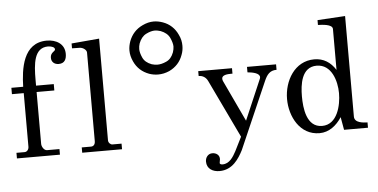

<svg xmlns="http://www.w3.org/2000/svg" viewBox="-62 -942 2485 1263"><g transform="rotate(-5 1181.0 -310.0)"><path d="M18 -37V0H302V-37H220C200 -37 185 -64 185 -81V-424H302V-466H185V-504C185 -610 193 -716 286 -716C313 -715 330 -706 330 -693C330 -679 298 -676 298 -640C298 -611 319 -595 346 -595C386 -595 398 -623 398 -658C398 -724 342 -755 281 -755C123 -755 103 -583 100 -466H22V-424H100V-70C100 -52 88 -37 72 -37Z M449 -35V0H712V-37H651C640 -37 625 -50 625 -66V-738L442 -722V-690L492 -689C514 -689 538 -671 538 -654V-69C538 -48 528 -35 510 -35Z M992 -469C1017 -469 1041 -474 1066 -485C1110 -506 1140 -539 1156 -584C1164 -604 1167 -624 1167 -644C1167 -669 1162 -693 1150 -717C1130 -761 1097 -792 1052 -808C1032 -815 1012 -819 992 -819C967 -819 943 -813 918 -801C875 -781 845 -748 828 -703C821 -683 817 -663 817 -643C817 -618 823 -594 834 -570C854 -526 887 -496 933 -479C953 -472 973 -469 992 -469ZM994 -534C981 -534 968 -536 955 -540C926 -551 907 -567 897 -589C887 -611 882 -630 882 -646C882 -658 884 -671 888 -683C899 -712 915 -732 937 -743C959 -754 978 -759 994 -759C1007 -759 1020 -756 1033 -752C1061 -741 1081 -725 1092 -702C1102 -680 1108 -660 1108 -644C1108 -632 1105 -619 1101 -606C1090 -577 1074 -558 1051 -548C1029 -538 1010 -534 994 -534Z M1339 199C1425 199 1468 129 1496 75L1688 -365C1706 -406 1725 -432 1770 -432V-468H1578V-432C1610 -429 1658 -421 1658 -393C1658 -390 1657 -387 1656 -384L1541 -116L1412 -390C1410 -396 1409 -401 1409 -405C1409 -430 1448 -432 1470 -432H1479V-468H1256V-436C1282 -436 1304 -423 1316 -397L1499 -14L1453 78C1434 113 1409 157 1362 157C1355 157 1344 155 1344 146C1344 143 1348 123 1348 121V119C1348 92 1325 78 1301 78C1273 78 1255 102 1255 129C1255 177 1294 199 1339 199Z M2016 8C2079 8 2129 -32 2163 -85L2178 0H2336V-35C2310 -36 2250 -38 2250 -81V-745L2067 -734V-702C2091 -701 2163 -700 2163 -667V-397C2130 -449 2084 -479 2023 -479C1892 -479 1822 -353 1822 -234C1822 -119 1886 8 2016 8ZM2035 -436C2133 -436 2166 -324 2166 -243C2166 -164 2138 -38 2037 -38C1933 -38 1921 -167 1921 -243C1921 -320 1934 -436 2035 -436Z"/></g></svg>

Font: MusAnalysis
Style: Regular
Weight: 400
Version: Version 2.0